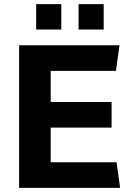

<svg xmlns="http://www.w3.org/2000/svg" viewBox="-20 -904 638 924"><path d="M275 -884V-762H154V-884ZM479 -884V-762H358V-884ZM72 -686H555L538 -563H224V-413H517V-290H224V-123H541L558 0H72Z"/></svg>

Font: Chivo
Style: Bold
Weight: 700
Designer: Hector Gatti
Foundry: Omnibus-Type
Version: Version 1.007;PS 001.007;hotconv 1.0.88;makeotf.lib2.5.64775